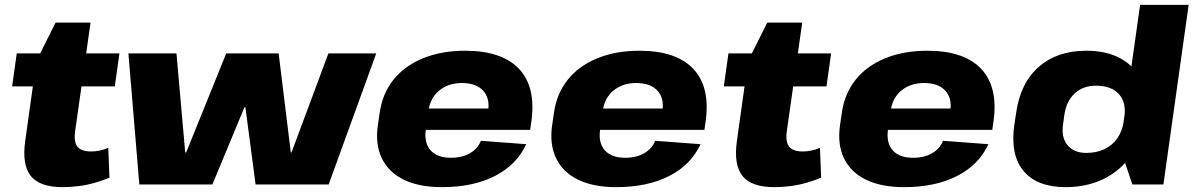

<svg xmlns="http://www.w3.org/2000/svg" viewBox="-20 -760 4917 791"><path d="M238 11Q143 11 106.5 -35.5Q70 -82 84 -180L130 -509L209 -667H353L290 -223Q283 -177 298.5 -156.5Q314 -136 355 -136Q372 -136 390 -139.5Q408 -143 426 -151L431 -28Q405 -17 372.5 -7.5Q340 2 305.5 6.5Q271 11 238 11ZM49 -540H472L453 -404H30Z M509 -540H707L743 -132H747L912 -540H1128L1178 -132H1181L1333 -540H1530L1334 0H1033L991 -318H987L855 0H554Z M1801 11Q1707 11 1644 -19.5Q1581 -50 1553 -108Q1525 -166 1537 -246L1544 -294Q1555 -374 1601 -431.5Q1647 -489 1723 -520Q1799 -551 1896 -551Q2048 -551 2118.5 -476Q2189 -401 2169 -259L2164 -225H1697L1710 -313H2019L1988 -280L1991 -303Q1999 -356 1970 -387Q1941 -418 1883 -418Q1827 -418 1789.5 -387Q1752 -356 1745 -302L1734 -224Q1727 -170 1754.5 -140Q1782 -110 1838 -110Q1884 -110 1916.5 -129Q1949 -148 1961 -180L2148 -166Q2109 -81 2019 -35Q1929 11 1801 11Z M2519 11Q2425 11 2362 -19.5Q2299 -50 2271 -108Q2243 -166 2255 -246L2262 -294Q2273 -374 2319 -431.5Q2365 -489 2441 -520Q2517 -551 2614 -551Q2766 -551 2836.5 -476Q2907 -401 2887 -259L2882 -225H2415L2428 -313H2737L2706 -280L2709 -303Q2717 -356 2688 -387Q2659 -418 2601 -418Q2545 -418 2507.5 -387Q2470 -356 2463 -302L2452 -224Q2445 -170 2472.5 -140Q2500 -110 2556 -110Q2602 -110 2634.5 -129Q2667 -148 2679 -180L2866 -166Q2827 -81 2737 -35Q2647 11 2519 11Z M3170 11Q3075 11 3038.5 -35.5Q3002 -82 3016 -180L3062 -509L3141 -667H3285L3222 -223Q3215 -177 3230.5 -156.5Q3246 -136 3287 -136Q3304 -136 3322 -139.5Q3340 -143 3358 -151L3363 -28Q3337 -17 3304.5 -7.5Q3272 2 3237.5 6.5Q3203 11 3170 11ZM2981 -540H3404L3385 -404H2962Z M3705 11Q3611 11 3548 -19.5Q3485 -50 3457 -108Q3429 -166 3441 -246L3448 -294Q3459 -374 3505 -431.5Q3551 -489 3627 -520Q3703 -551 3800 -551Q3952 -551 4022.5 -476Q4093 -401 4073 -259L4068 -225H3601L3614 -313H3923L3892 -280L3895 -303Q3903 -356 3874 -387Q3845 -418 3787 -418Q3731 -418 3693.5 -387Q3656 -356 3649 -302L3638 -224Q3631 -170 3658.5 -140Q3686 -110 3742 -110Q3788 -110 3820.5 -129Q3853 -148 3865 -180L4052 -166Q4013 -81 3923 -35Q3833 11 3705 11Z M4370 11Q4252 11 4196.5 -56Q4141 -123 4159 -247L4166 -293Q4183 -417 4259 -484Q4335 -551 4455 -551Q4539 -551 4597 -519Q4655 -487 4681 -428Q4707 -369 4696 -288L4691 -254Q4679 -173 4635.5 -113.5Q4592 -54 4524 -21.5Q4456 11 4370 11ZM4456 -130Q4498 -130 4531 -146Q4564 -162 4584 -191.5Q4604 -221 4610 -262L4612 -277Q4621 -338 4589.5 -372.5Q4558 -407 4495 -407Q4442 -407 4407.5 -375Q4373 -343 4365 -287L4360 -251Q4351 -195 4377.5 -162.5Q4404 -130 4456 -130ZM4594 -152 4677 -740H4877L4773 0H4645Z"/></svg>

Font: Pathway Extreme 28pt ExtraBold
Style: Italic
Weight: 800
Italic angle: -8°
Designer: Eduardo Rodriguez Tunni
Foundry: Eduardo Rodriguez Tunni
Version: Version 1.001;gftools[0.9.26]